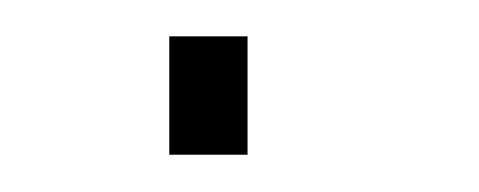

<svg xmlns="http://www.w3.org/2000/svg" viewBox="-20 -83 257 103"><path d="M70.8 0V-63.5H112.8V0Z"/></svg>

Font: Suwannaphum Thin
Style: Regular
Weight: 100
Designer: Danh Hong
Version: Version 8.002; ttfautohint (v1.8.3)